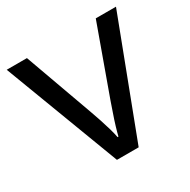

<svg xmlns="http://www.w3.org/2000/svg" viewBox="-127 -654 763 773"><g transform="rotate(-30 254.0 -268.0)"><path d="M203 0 0 -536H94L208 -220Q216 -198 225 -171Q234 -144 241 -119.5Q248 -95 251 -78H255Q259 -95 266.5 -120Q274 -145 283.5 -172Q293 -199 300 -220L414 -536H508L304 0Z"/></g></svg>

Font: Noto Sans Bassa Vah
Style: Regular
Weight: 400
Designer: Monotype Design Team
Foundry: Monotype Imaging Inc.
Version: Version 2.002